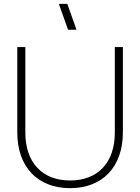

<svg xmlns="http://www.w3.org/2000/svg" viewBox="-20 -965 730 1000"><path d="M334.5 -810H378.5L330.5 -945H286.5ZM345 15C514.5 15 620 -96.5 620 -275V-720H578V-274C578 -119 490.5 -25 345 -25C199.5 -25 112 -119 112 -274V-720H70V-275C70 -96.5 175.5 15 345 15Z"/></svg>

Font: Vela Sans ExtLt
Style: Regular
Weight: 200
Designer: Principal design: Mikhail Sharanda - project Manrope.
Design modification: Ravid Balaliev
Foundry: Mikhail Sharanda
Version: Version 1.001